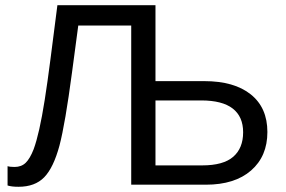

<svg xmlns="http://www.w3.org/2000/svg" viewBox="-20 -708 1097 736"><path d="M1005 -202Q1005 -109 942.5 -54.5Q880 0 769 0H483V-610H280L256 -430Q230 -234 208 -150Q185 -65 149.5 -28.5Q114 8 51 8Q24 8 9 3V-71Q18 -68 36 -68Q62 -68 78.5 -84Q95 -100 109 -136Q120 -166 130.5 -212.5Q141 -259 151.5 -325.5Q162 -392 173.5 -481.5Q185 -571 200 -688H576V-397H763Q878 -397 941.5 -346Q1005 -295 1005 -202ZM912 -201Q912 -261 872 -292Q832 -323 751 -323H576V-74H755Q836 -74 874 -107Q912 -140 912 -201Z"/></svg>

Font: Libra Sans
Style: Regular
Weight: 400
Foundry: Context Ltd
Version: Version 1.000; ttfautohint (v1.3)